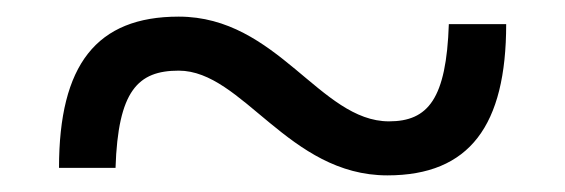

<svg xmlns="http://www.w3.org/2000/svg" viewBox="-20 -365 680 231"><path d="M51 -163H119C122 -256 146 -280 195 -280C272 -280 327 -154 446 -154C545 -154 589 -214 589 -336H520C517 -246 495 -219 448 -219C365 -219 314 -345 195 -345C96 -345 51 -287 51 -163Z"/></svg>

Font: altertype_V2
Style: Regular
Weight: 400
Designer: Simon Renaud
Version: Version 2.001;Glyphs 3.1.2 (3151)